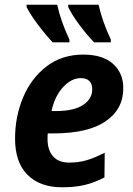

<svg xmlns="http://www.w3.org/2000/svg" viewBox="-20 -786 564 816"><path d="M44 -197Q44 -290 78 -371.5Q112 -453 177.5 -503.5Q243 -554 334 -554Q416 -554 460 -515Q504 -476 504 -411Q504 -322 429 -270.5Q354 -219 206 -219H183Q182 -211 182 -196Q182 -148 205.5 -121.5Q229 -95 274 -95Q313 -95 346.5 -104.5Q380 -114 425 -137L424 -32Q382 -10 340.5 0Q299 10 244 10Q150 10 97 -43Q44 -96 44 -197ZM217 -314Q293 -314 332.5 -339.5Q372 -365 372 -407Q372 -430 359.5 -442Q347 -454 323 -454Q283 -454 247.5 -415Q212 -376 199 -314ZM93 -756V-766H223Q239 -694 275 -618V-606H204Q173 -639 141 -681.5Q109 -724 93 -756ZM270 -756V-766H399Q415 -694 451 -618V-606H380Q349 -638 317 -681Q285 -724 270 -756Z"/></svg>

Font: Noto Sans Display
Style: Bold Italic
Weight: 700
Italic angle: -12°
Designer: Monotype Design team
Foundry: Monotype Imaging Inc.
Version: Version 1.000